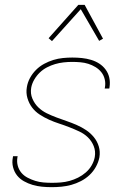

<svg xmlns="http://www.w3.org/2000/svg" viewBox="-20 -766 540 794"><path d="M194 8Q173 8 153 6Q133 4 114.5 -1.5Q96 -7 79 -16.5Q62 -26 50.5 -40.5Q39 -55 34 -74.5Q29 -94 33 -114L34 -120H53L52 -115Q49 -97 53.5 -80.5Q58 -64 68.5 -51.5Q79 -39 94.5 -31Q110 -23 126 -18Q142 -13 159.5 -11.5Q177 -10 195 -10Q213 -10 231.5 -11.5Q250 -13 268 -18Q286 -23 303 -31.5Q320 -40 335 -53Q350 -66 359.5 -83Q369 -100 372 -117Q376 -141 367.5 -162Q359 -183 343.5 -198Q328 -213 307.5 -222.5Q287 -232 266.5 -240Q246 -248 224.5 -255Q203 -262 183 -271Q163 -280 144.5 -292Q126 -304 113 -321Q100 -338 93.5 -360Q87 -382 91 -405Q94 -425 104 -443.5Q114 -462 129 -477Q144 -492 162.5 -502Q181 -512 200.5 -518Q220 -524 240 -526Q260 -528 279 -528Q299 -528 318.5 -526Q338 -524 356.5 -518.5Q375 -513 390.5 -503Q406 -493 417 -478Q428 -463 432 -444.5Q436 -426 433 -406L432 -400H413L414 -405Q417 -422 413 -438.5Q409 -455 399 -467.5Q389 -480 375 -488.5Q361 -497 345.5 -502Q330 -507 312.5 -508.5Q295 -510 278 -510Q261 -510 243 -508Q225 -506 208 -501Q191 -496 174.5 -487.5Q158 -479 144.5 -466Q131 -453 121.5 -436.5Q112 -420 109 -403Q105 -379 114 -358Q123 -337 138.5 -322Q154 -307 173.5 -297.5Q193 -288 214.5 -280Q236 -272 256.5 -265Q277 -258 297.5 -249Q318 -240 336 -228Q354 -216 368 -199Q382 -182 388.5 -160.5Q395 -139 391 -115Q387 -95 376.5 -76Q366 -57 350 -42Q334 -27 314.5 -17Q295 -7 275 -1.5Q255 4 234.5 6Q214 8 194 8ZM195 -596 181 -608 304 -746H330L406 -606L390 -597L314 -728Z"/></svg>

Font: Iosevka Term Curly Thin
Style: Italic
Weight: 100
Italic angle: -9°
Designer: Belleve Invis
Foundry: Belleve Invis
Version: Version 32.3.0